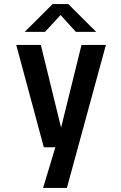

<svg xmlns="http://www.w3.org/2000/svg" viewBox="-20 -720 590 940"><path d="M191 200 251 1H194.5L59.5 -500H180L279 -95L379 -500H498.5L307.5 200ZM101 -564 237.5 -700H314.5L451 -564H351.5L276.5 -646.5L200.5 -564Z"/></svg>

Font: Trispace SemiCondensed Medium
Style: Regular
Weight: 500
Width: 4
Designer: Tyler Finck
Foundry: Etcetera Type Company
Version: Version 1.210; ttfautohint (v1.8.3)